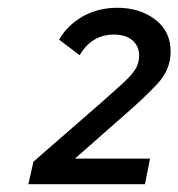

<svg xmlns="http://www.w3.org/2000/svg" viewBox="-20 -772 459 494"><path d="M53 -298 66 -356 237 -505Q277 -540 299 -560.5Q321 -581 329.5 -596Q338 -611 338 -629Q338 -653 321 -668Q304 -683 273 -683Q216 -683 185 -630L132 -670Q154 -708 193.5 -730Q233 -752 282 -752Q339 -752 379 -722Q419 -692 419 -639Q419 -593 385.5 -557Q352 -521 307 -482L173 -364H366L353 -298Z"/></svg>

Font: Plus Jakarta Display
Style: Italic
Weight: 400
Italic angle: -12°
Designer: Gumpita Rahayu
Foundry: Tokotype Studio
Version: Version 1.000